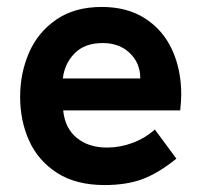

<svg xmlns="http://www.w3.org/2000/svg" viewBox="-20 -523 581 553"><path d="M38 -244Q38 -312 63.5 -371Q89 -430 142 -466.5Q195 -503 273 -503Q347 -503 398.5 -469.5Q450 -436 476 -379Q502 -322 502 -251Q502 -232 499 -205H162Q167 -154 201 -126Q235 -98 288 -98Q326 -98 362 -111.5Q398 -125 426 -150L488 -66Q436 -24 390 -7Q344 10 281 10Q199 10 144.5 -25Q90 -60 64 -117.5Q38 -175 38 -244ZM384 -297V-298Q384 -341 354 -370Q324 -399 276 -399Q224 -399 195 -369.5Q166 -340 161 -297Z"/></svg>

Font: Hanken Grotesk
Style: Bold
Weight: 700
Designer: Alfredo Marco Pradil
Foundry: Hanken Design Co.
Version: Version 3.014